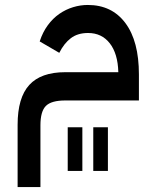

<svg xmlns="http://www.w3.org/2000/svg" viewBox="-20 -450 621 774"><path d="M51 53Q51 -56 98 -107.5Q145 -159 243 -159H457Q455 -234 422.5 -275.5Q390 -317 335 -317Q293 -317 265.5 -296Q238 -275 219 -237L140 -283Q152 -320 172.5 -348Q193 -376 219 -394Q245 -412 274.5 -421Q304 -430 334 -430Q431 -430 485.5 -357Q540 -284 540 -150V-45H243Q187 -45 165 -23Q143 -1 143 55V304H51ZM253 63H312V239H253ZM356 63H415V239H356Z"/></svg>

Font: IBM Plex Sans Arabic Medm
Style: Regular
Weight: 500
Designer: Mike Abbink, Paul van der Laan, Pieter van Rosmalen, Wael Morcos, Khajak Apelian
Foundry: Bold Monday
Version: Version 1.005